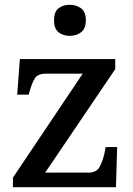

<svg xmlns="http://www.w3.org/2000/svg" viewBox="-20 -783 557 803"><path d="M34 0V-40L326 -475H173Q139 -475 126.5 -456.5Q114 -438 103 -398L100 -387H52L63 -536H462V-494L169 -61H349Q383 -61 396 -84Q409 -107 417 -142L422 -168H470L465 0ZM272 -633Q244 -633 225 -648Q206 -663 206 -698Q206 -734 225 -748.5Q244 -763 272 -763Q299 -763 319 -748.5Q339 -734 339 -698Q339 -663 319 -648Q299 -633 272 -633Z"/></svg>

Font: Noto Nastaliq Urdu Medium
Style: Regular
Weight: 500
Designer: Monotype Design Team (Patrick Giasson: type design, Kamal Mansour: OpenType code, Glenda Bellarosa). Updated by Simon Co
Foundry: Monotype Imaging Inc., Simon Cozens
Version: Version 3.007